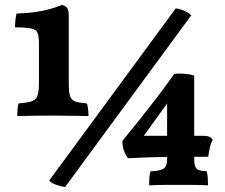

<svg xmlns="http://www.w3.org/2000/svg" viewBox="-20 -750 911 779"><path d="M232 -730Q247 -726 253 -716.5Q259 -707 259 -685V-411Q259 -376 264.5 -359.5Q270 -343 286 -338Q302 -333 333 -330Q336 -319 337.5 -306Q339 -293 339 -279Q318 -280 292 -280Q266 -280 239.5 -280.5Q213 -281 191 -281Q160 -281 120 -280.5Q80 -280 50 -279Q50 -292 51 -305.5Q52 -319 55 -330Q88 -333 106 -338Q124 -343 131 -359Q138 -375 138 -411V-574Q138 -603 132.5 -616.5Q127 -630 106.5 -634.5Q86 -639 41 -639Q41 -654 42.5 -668Q44 -682 47 -695Q106 -697 149 -705.5Q192 -714 232 -730ZM244 9Q225 6 206 -1Q187 -8 180 -18L693 -716Q710 -714 728 -706Q746 -698 756 -688ZM585 2Q585 -13 586 -29Q587 -45 591 -55Q627 -56 642.5 -65Q658 -74 658 -106V-376L694 -380L538 -164L529 -199H805Q820 -199 828.5 -195.5Q837 -192 843 -182Q836 -171 831.5 -151.5Q827 -132 825 -114Q743 -114 682 -113.5Q621 -113 576.5 -111.5Q532 -110 500 -108Q476 -137 477 -179Q515 -225 550 -269Q585 -313 619 -357.5Q653 -402 687 -450Q699 -452 713.5 -451.5Q728 -451 743 -449Q758 -447 768 -443V-106Q768 -83 773 -72.5Q778 -62 789 -59Q800 -56 819 -55Q822 -42 823 -27Q824 -12 824 2Q809 1 786.5 0.5Q764 0 741.5 0Q719 0 703 0Q687 0 665 0Q643 0 621.5 0.5Q600 1 585 2Z"/></svg>

Font: Vollkorn
Style: Bold
Weight: 700
Designer: Friedrich Althausen
Foundry: Friedrich Althausen
Version: Version 5.000